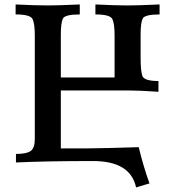

<svg xmlns="http://www.w3.org/2000/svg" viewBox="-20 -713 772 846"><path d="M579.6 112.8Q554.7 -3.4 390.1 -3.4Q181.6 -3.4 50.3 2.9V-34.7Q96.2 -34.7 114.5 -47.1Q132.8 -59.6 133.3 -99.1V-557.6Q133.3 -608.4 123.5 -628.9Q113.8 -649.4 48.8 -649.4V-693.4Q136.7 -689 190.9 -689Q237.3 -689 331.5 -693.4V-649.4Q266.1 -649.4 257.1 -630.9Q248 -612.3 248 -560.5V-371.6H484.9V-557.6Q484.9 -608.4 475.1 -628.9Q465.3 -649.4 400.4 -649.4V-693.4Q488.3 -689 542.5 -689Q588.9 -689 683.1 -693.4V-649.4Q617.7 -649.4 608.6 -630.9Q599.6 -612.3 599.6 -560.5V-456.1Q599.6 -401.9 607.2 -378.9Q614.7 -356 678.2 -356V-308.6Q593.8 -314.5 542.5 -314.5H248V-59.1H358.9Q439.5 -59.6 591.3 -64.5Q610.8 17.6 638.7 95.2Z"/></svg>

Font: Kelvinch
Style: Bold
Weight: 700
Designer: Paul James Miller
Foundry: High-Logic / Made with FontCreator
Version: Version 3.501;March 28, 2021;FontCreator 13.0.0.2683 64-bit